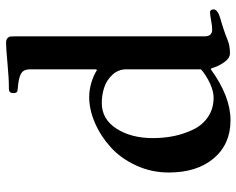

<svg xmlns="http://www.w3.org/2000/svg" viewBox="-96 -698 805 654"><g transform="rotate(-90 307.0 -370.5)"><path d="M46.9 -198.7Q46.9 -257.8 71 -310.1Q95.2 -362.3 133.1 -396.5Q170.9 -430.7 216.1 -450.2Q261.2 -469.7 304.2 -469.7Q328.1 -469.7 353.3 -462.2Q378.4 -454.6 395.5 -443.4L398.4 -445.8V-668Q398.4 -683.1 394.5 -690.7Q390.6 -698.2 381.3 -703.1Q366.7 -710.4 334 -712.9Q327.1 -713.4 324.5 -714.1Q321.8 -714.8 319.6 -717.8Q317.4 -720.7 317.4 -727.1Q317.4 -735.8 320.8 -739.5Q324.2 -743.2 333.5 -743.2Q368.7 -743.2 413.6 -747.6Q471.7 -752.9 488.8 -752.9Q499 -752.9 504.2 -748.3Q509.3 -743.7 510 -738.8Q510.7 -733.9 510.7 -725.1V-76.2Q510.7 -50.8 533.7 -50.8Q545.4 -50.8 563.5 -54.2Q584.5 -58.1 593.3 -58.1Q597.7 -58.1 600.1 -54.7Q602.5 -51.3 602.5 -46.4Q602.5 -31.7 571.3 -22.9Q531.2 -11.7 497.6 2Q479 9.8 452.6 9.8Q436.5 9.8 422.4 -10Q408.2 -29.8 401.9 -53.2L398.9 -55.7Q306.2 11.7 225.1 11.7Q143.6 11.7 95.2 -45.4Q46.9 -102.5 46.9 -198.7ZM164.1 -252.9Q164.1 -215.3 171.1 -180.9Q178.2 -146.5 193.4 -115Q208.5 -83.5 236.6 -64.7Q264.6 -45.9 302.2 -45.9Q323.7 -45.9 350.6 -58.3Q377.4 -70.8 398.4 -88.9V-342.8Q398.4 -371.1 379.4 -391.1Q360.4 -411.1 335.4 -418.9Q310.5 -426.8 283.7 -426.8Q228.5 -426.8 196.3 -376.7Q164.1 -326.7 164.1 -252.9Z"/></g></svg>

Font: Monomachus
Style: Medium
Weight: 500
Designer: Alexey Kryukov
Version: Version 1.0